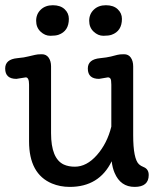

<svg xmlns="http://www.w3.org/2000/svg" viewBox="-21 -715 622 742"><path d="M410.6 -91.8Q362.3 7.3 248.5 7.3Q211.4 7.3 179.7 -5.9Q91.3 -43 91.3 -168.5V-387.7Q91.3 -416 78.6 -416L42.5 -410.2Q-1 -410.2 -1 -450.2Q-1 -485.8 45.9 -490.2Q73.7 -492.7 89.4 -497.1L114.3 -502.9Q123.5 -505.4 140.6 -505.4Q157.7 -505.4 167 -492.2Q176.3 -479 176.3 -458.5V-200.2Q176.3 -102.1 225.6 -79.1Q243.7 -70.8 268.1 -70.8Q314 -70.8 353.5 -115.7Q393.1 -160.6 409.2 -225.6V-387.7Q409.2 -406.2 405.8 -411.1Q402.3 -416 396 -416L361.8 -410.2Q318.4 -410.2 318.4 -450.2Q318.4 -485.8 366.2 -490.2Q391.6 -492.7 407.7 -496.6L432.1 -502.9Q440.9 -505.4 458.3 -505.4Q475.6 -505.4 484.6 -492.2Q493.7 -479 493.7 -458.5V-192.9Q493.7 -101.1 516.1 -80.1Q522.9 -73.7 534.2 -69.3Q553.7 -61.5 553.7 -38.6Q553.7 7.3 499.3 7.3Q444.8 7.3 421.9 -46.9Q413.6 -65.9 410.6 -91.8ZM245.1 -642.1Q245.1 -594.7 205.1 -580.6Q193.8 -576.7 173.3 -576.7Q152.8 -576.7 135.7 -592.8Q118.7 -608.9 118.7 -634.8Q118.7 -660.6 136.5 -677.7Q154.3 -694.8 183.3 -694.8Q212.4 -694.8 228.8 -679.4Q245.1 -664.1 245.1 -642.1ZM450.2 -642.1Q450.2 -594.7 410.2 -580.6Q398.9 -576.7 378.4 -576.7Q357.9 -576.7 340.8 -592.8Q323.7 -608.9 323.7 -634.8Q323.7 -660.6 341.6 -677.7Q359.4 -694.8 388.4 -694.8Q417.5 -694.8 433.8 -679.4Q450.2 -664.1 450.2 -642.1Z"/></svg>

Font: Oldenburg
Style: Regular
Weight: 400
Designer: Nicole Fally
Foundry: Nicole Fally
Version: Version 1.001